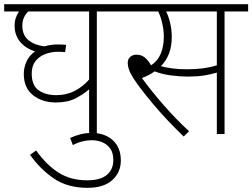

<svg xmlns="http://www.w3.org/2000/svg" viewBox="-20 -642 1209 920"><path d="M556 -587H444V0H407V-214Q382 -192 343.5 -171.5Q305 -151 248 -151Q182 -151 138 -186Q94 -221 94 -288Q94 -318 107 -347Q120 -376 148 -396Q104 -409 77 -441Q50 -473 50 -519Q50 -539 55.5 -555.5Q61 -572 71 -587H0V-622H556ZM132 -290Q132 -232 165.5 -209Q199 -186 250 -186Q299 -186 339 -207Q379 -228 407 -261V-587H115Q102 -574 94.5 -557.5Q87 -541 87 -519Q87 -473 117 -449Q147 -425 193 -420Q224 -429 258 -429Q268 -429 278.5 -428.5Q289 -428 297 -427L292 -392Q275 -394 259 -394Q226 -394 197 -383Q168 -372 150 -349Q132 -326 132 -290Z M316 19Q340 8 365.5 1.5Q391 -5 420 -5Q482 -5 520.5 30Q559 65 559 127Q559 184 518 221Q477 258 399 258Q304 258 238.5 213.5Q173 169 124 100L153 79Q203 149 261 185.5Q319 222 398 222Q461 222 492 196Q523 170 523 125Q523 90 508 69.5Q493 49 470 39.5Q447 30 421 30Q373 30 329 53Z M1056 -587V0H1019V-294Q988 -285 955.5 -280Q923 -275 879 -275Q843 -275 800.5 -280.5Q758 -286 721 -300Q695 -281 660 -268Q706 -205 765 -137.5Q824 -70 886 -13L860 12Q775 -70 711.5 -146Q648 -222 618 -269Q603 -293 597.5 -310Q592 -327 592 -341Q592 -359 604 -369.5Q616 -380 634 -380Q656 -380 672.5 -367.5Q689 -355 704 -329Q736 -350 750.5 -385.5Q765 -421 765 -466Q765 -497 757.5 -530Q750 -563 738 -587H542V-622H1169V-587ZM876 -310Q916 -310 951 -314.5Q986 -319 1019 -329V-587H776Q787 -566 795 -533Q803 -500 803 -465Q803 -419 789.5 -384.5Q776 -350 751 -325Q776 -318 808 -314Q840 -310 876 -310Z"/></svg>

Font: Noto Sans Devanagari ExtraLight
Style: Regular
Weight: 200
Designer: Jelle Bosma - Monotype Design Team
Foundry: Monotype Imaging Inc.
Version: Version 2.004; ttfautohint (v1.8.4.7-5d5b)